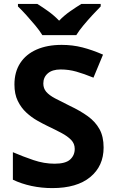

<svg xmlns="http://www.w3.org/2000/svg" viewBox="-20 -954 591 984"><path d="M511 -198Q511 -103 442.5 -46.5Q374 10 248 10Q193 10 141.5 -1Q90 -12 46 -33V-174Q97 -152 151.5 -133.5Q206 -115 260 -115Q316 -115 339.5 -136.5Q363 -158 363 -191Q363 -218 344.5 -237Q326 -256 295 -272.5Q264 -289 224 -308Q199 -320 170 -336.5Q141 -353 114.5 -377.5Q88 -402 71 -437Q54 -472 54 -521Q54 -585 83.5 -630.5Q113 -676 167.5 -700Q222 -724 296 -724Q352 -724 402.5 -711Q453 -698 508 -674L459 -556Q410 -576 371 -587Q332 -598 291 -598Q248 -598 225 -578Q202 -558 202 -526Q202 -501 217 -483.5Q232 -466 262 -450Q292 -434 337 -412Q392 -386 430.5 -358Q469 -330 490 -292Q511 -254 511 -198ZM197 -774Q183 -797 160.5 -824Q138 -851 114.5 -877Q91 -903 72 -921V-934H171Q197 -918 227 -896.5Q257 -875 283 -848Q309 -875 340 -896.5Q371 -918 397 -934H496V-921Q478 -903 454 -877Q430 -851 407.5 -824Q385 -797 371 -774Z"/></svg>

Font: Noto Sans Tai Tham
Style: Regular
Weight: 400
Designer: Monotype Design Team 2013. Revised by David WIlliams 2020
Foundry: Monotype Imaging Inc.
Version: Version 2.002